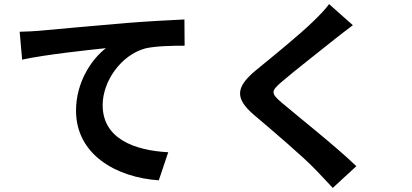

<svg xmlns="http://www.w3.org/2000/svg" viewBox="-20 -841 2010 937"><path d="M76 -686 88 -550C203 -575 412 -597 497 -606C431 -556 351 -444 351 -301C351 -87 547 25 755 39L801 -98C634 -107 481 -165 481 -328C481 -445 571 -573 690 -605C743 -617 828 -618 881 -618L880 -746C811 -743 702 -737 600 -729C419 -713 255 -699 173 -691C153 -689 115 -687 76 -686Z M1586 -821C1570 -798 1538 -765 1510 -738C1443 -672 1307 -562 1230 -499C1131 -417 1123 -362 1221 -279C1312 -202 1463 -73 1517 -16C1545 14 1576 45 1604 76L1719 -30C1621 -125 1430 -276 1356 -339C1302 -385 1301 -396 1354 -441C1420 -498 1551 -599 1615 -651C1638 -669 1671 -695 1702 -718Z"/></svg>

Font: Source Han Sans Old Style Bold
Style: Regular
Weight: 700
Designer: Ryoko NISHIZUKA (kana & ideographs); Paul D. Hunt (Latin, Greek & Cyrillic); Wenlong ZHANG (bopomofo); Sandoll Communica
Foundry: Adobe Systems Incorporated
Version: Version 1.004;PS 1.004;hotconv 1.0.81;makeotf.lib2.5.63406